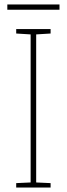

<svg xmlns="http://www.w3.org/2000/svg" viewBox="-20 -845 300 865"><path d="M248 -825H13V-801H248ZM208 0V-20L143 -23V-690L208 -694V-714H53V-694L118 -690V-23L53 -20V0Z"/></svg>

Font: Noto Sans Arabic SemCond Thin
Style: Regular
Weight: 100
Width: 4
Designer: Monotype Design Team, Nadine Chahine, Nizar Qandah and Khaled Hosny
Foundry: Monotype Imaging Inc.
Version: Version 2.012